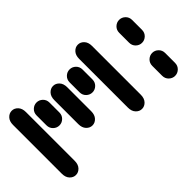

<svg xmlns="http://www.w3.org/2000/svg" viewBox="-275 -950 1027 1027"><g transform="rotate(45 238.0 -437.0)"><path d="M34.2 -13.7H403.3Q430.7 -13.7 446.3 -28.3Q461.9 -43 461.9 -62.5Q461.9 -82 446.3 -96.7Q430.7 -111.3 403.3 -111.3H34.2Q6.8 -111.3 -8.8 -96.7Q-24.4 -82 -24.4 -62.5Q-24.4 -43 -8.8 -28.3Q6.8 -13.7 34.2 -13.7ZM87.9 -138.7H162.1Q183.6 -138.7 197.8 -153.3Q211.9 -168 211.9 -187.5Q211.9 -207 197.8 -221.7Q183.6 -236.3 162.1 -236.3H87.9Q66.4 -236.3 52.2 -221.7Q38.1 -207 38.1 -187.5Q38.1 -168 52.2 -153.3Q66.4 -138.7 87.9 -138.7ZM96.7 -263.7H278.3Q305.7 -263.7 321.3 -278.3Q336.9 -293 336.9 -312.5Q336.9 -332 321.3 -346.7Q305.7 -361.3 278.3 -361.3H96.7Q69.3 -361.3 53.7 -346.7Q38.1 -332 38.1 -312.5Q38.1 -293 53.7 -278.3Q69.3 -263.7 96.7 -263.7ZM87.9 -388.7H162.1Q183.6 -388.7 197.8 -403.3Q211.9 -418 211.9 -437.5Q211.9 -457 197.8 -471.7Q183.6 -486.3 162.1 -486.3H87.9Q66.4 -486.3 52.2 -471.7Q38.1 -457 38.1 -437.5Q38.1 -418 52.2 -403.3Q66.4 -388.7 87.9 -388.7ZM34.2 -513.7H403.3Q430.7 -513.7 446.3 -528.3Q461.9 -543 461.9 -562.5Q461.9 -582 446.3 -596.7Q430.7 -611.3 403.3 -611.3H34.2Q6.8 -611.3 -8.8 -596.7Q-24.4 -582 -24.4 -562.5Q-24.4 -543 -8.8 -528.3Q6.8 -513.7 34.2 -513.7ZM87.9 -763.7H162.1Q183.6 -763.7 197.8 -778.3Q211.9 -793 211.9 -812.5Q211.9 -832 197.8 -846.7Q183.6 -861.3 162.1 -861.3H87.9Q66.4 -861.3 52.2 -846.7Q38.1 -832 38.1 -812.5Q38.1 -793 52.2 -778.3Q66.4 -763.7 87.9 -763.7ZM337.9 -763.7H412.1Q433.6 -763.7 447.8 -778.3Q461.9 -793 461.9 -812.5Q461.9 -832 447.8 -846.7Q433.6 -861.3 412.1 -861.3H337.9Q316.4 -861.3 302.2 -846.7Q288.1 -832 288.1 -812.5Q288.1 -793 302.2 -778.3Q316.4 -763.7 337.9 -763.7Z"/></g></svg>

Font: Workbench
Style: Regular
Weight: 400
Designer: Jens Kutilek
Foundry: Jens Kutilek
Version: Version 2.001